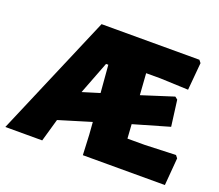

<svg xmlns="http://www.w3.org/2000/svg" viewBox="-110 -803 1095 959"><g transform="rotate(20 437.5 -323.5)"><path d="M747 -433 761 -422 779 -284 589 -229 594 -154H685L850 -160L861 -146L849 0H413L408 -107L403 -173L232 -121L231 -119L197 0H1L277 -647H797L808 -633L795 -487L646 -493H570L578 -379ZM366 -468 299 -294 390 -322 378 -468Z"/></g></svg>

Font: Alegreya Sans Black
Style: Regular
Weight: 900
Designer: Juan Pablo del Peral
Foundry: Huerta Tipografica
Version: Version 2.007